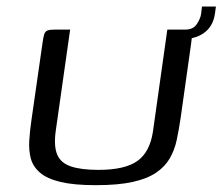

<svg xmlns="http://www.w3.org/2000/svg" viewBox="-20 -548 662 571"><path d="M517.1 -196.6Q512 -162.1 505.6 -132Q499.2 -101.8 485 -77.2Q470.8 -52.5 444.3 -34.5Q417.8 -16.5 374.5 -6.9Q331.3 2.7 265.3 2.7Q200 2.7 159.9 -6.9Q119.8 -16.5 99 -34.5Q78.1 -52.5 71.7 -76.4Q65.3 -100.3 67 -129.7Q68.8 -159 73.6 -191.5L106.4 -419.9Q108.7 -436.4 111.2 -445.1Q113.8 -453.9 120.6 -457Q127.5 -460 142.3 -460H188.6L145.5 -156.8Q139.7 -112.3 150.4 -87.6Q161.1 -63 191.4 -52.9Q221.6 -42.8 272.9 -42.8Q351.3 -42.8 388.5 -69.2Q425.7 -95.6 434.9 -157L477.6 -460H522.6Q538.5 -460 544.6 -457Q550.7 -453.9 550.8 -445.1Q550.9 -436.4 548.6 -419.9ZM510.1 -431.1 510.2 -460H531.2Q554.7 -460 565.5 -476.6Q576.2 -493.2 578 -506.3L580.7 -528.5H622.1L619.4 -508.5Q614.1 -469.2 585.7 -449.4Q557.3 -429.6 510.1 -431.1Z"/></svg>

Font: Genos Thin
Style: Italic
Weight: 100
Italic angle: -8°
Designer: Robert E. Leuschke
Foundry: Robert E. Leuschke
Version: Version 1.010